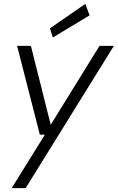

<svg xmlns="http://www.w3.org/2000/svg" viewBox="-20 -748 606 988"><path d="M40 220 211 -55H185L68 -512H139L241 -106L492 -512H566L112 220ZM252 -555 237 -602 419 -728 441 -669Z"/></svg>

Font: DM Sans 12pt Light
Style: Italic
Weight: 300
Italic angle: -10°
Version: Version 4.004;gftools[0.9.30]